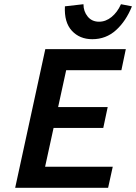

<svg xmlns="http://www.w3.org/2000/svg" viewBox="-20 -891 646 911"><path d="M493 0H52L195 -658H577L556 -558H294L194 -100H515ZM150 -284 172 -383H491L470 -284ZM418 -705Q358 -705 321 -745Q284 -785 288 -861L376 -871Q376 -837 396 -812.5Q416 -788 450 -788Q482 -788 509.5 -810.5Q537 -833 554 -871L606 -861Q578 -791 530.5 -748Q483 -705 418 -705Z"/></svg>

Font: Ysabeau Infant
Style: Bold Italic
Weight: 700
Italic angle: -12°
Designer: Christian Thalmann (Catharsis Fonts)
Version: Version 2.001;gftools[0.9.30]; featfreeze: ss01,ss02,lnum